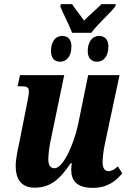

<svg xmlns="http://www.w3.org/2000/svg" viewBox="-20 -900 623 930"><path d="M329 -741H422C454 -784 512 -835 538 -868L541 -880H472C452 -860 411 -825 387 -800C371 -825 340 -860 330 -880H275L272 -869C285 -835 317 -777 329 -741ZM272 -601C297 -601 326 -621 326 -675C326 -710 308 -726 281 -726C247 -726 227 -696 227 -653C227 -618 244 -601 272 -601ZM451 -601C476 -601 505 -621 505 -675C505 -710 486 -726 459 -726C427 -726 405 -696 405 -653C405 -618 423 -601 451 -601ZM430 10C503 10 543 -26 572 -60L551 -94C534 -79 521 -71 505 -71C488 -71 477 -86 477 -112C477 -142 482 -173 488 -203L559 -536H407L358 -296C336 -196 285 -85 244 -85C223 -85 214 -102 214 -128C214 -155 220 -199 229 -237L291 -536H77L65 -482H84C111 -482 120 -476 120 -457C120 -440 115 -421 109 -389L74 -212C66 -176 56 -130 56 -95C56 -39 78 9 147 9C226 9 271 -33 322 -109H328C326 -98 325 -87 325 -78C325 -30 347 10 430 10Z"/></svg>

Font: Noto Serif Condensed Extra
Style: Italic
Weight: 800
Width: 3
Italic angle: -12°
Designer: Monotype Design Team
Foundry: Monotype Imaging Inc.
Version: Version 1.901